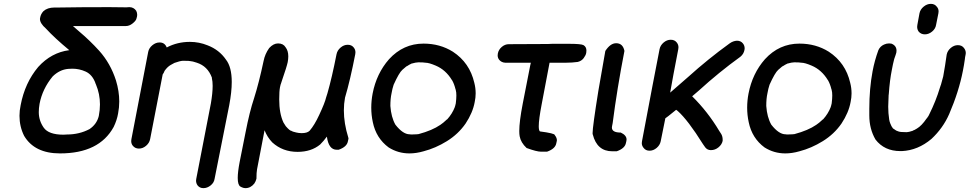

<svg xmlns="http://www.w3.org/2000/svg" viewBox="-20 -770 5025 995"><path d="M309 -72 327 -73Q391 -73 444 -101Q482 -127 492 -169Q498 -200 498 -229Q498 -283 477 -333Q475 -335 475 -338Q459 -383 424 -399Q391 -414 355 -414L333 -413Q289 -409 253 -374Q200 -310 185 -232Q181 -209 181 -189Q181 -145 206.5 -108.5Q232 -72 309 -72ZM291 25Q159 25 105 -66Q81 -114 81 -170Q81 -197 87 -225Q109 -341 178 -423Q246 -498 339 -510Q263 -573 218 -622Q187 -649 187 -672Q187 -675 188 -678Q191 -697 205 -712Q226 -731 262 -731H281Q390 -733 546 -733Q577 -732 635 -732L650 -733Q673 -733 686 -714Q691 -704 691 -693Q691 -689 690 -684Q690 -682 686.5 -671.5Q683 -661 666.5 -648Q650 -635 632 -635H358L389 -608Q445 -561 494 -507Q553 -441 581 -353Q598 -297 598 -244Q598 -213 592 -182Q586 -147 569 -112Q494 25 291 25Z M1034 205Q1015 205 1004 191Q996 180 996 166Q996 162 997 157L1073 -235Q1082 -288 1082 -325Q1082 -348 1078 -365V-368Q1056 -427 1000 -445Q976 -453 968 -453Q964 -455 927 -455Q912 -454 884 -444Q867 -435 864 -433Q848 -424 833 -403Q829 -392 823 -384L758 -49Q754 -29 737 -14.5Q720 0 700 0Q680 0 668 -15Q660 -25 660 -39Q660 -44 661 -49L748 -501Q752 -521 769.5 -535.5Q787 -550 807 -550Q834 -550 844 -524Q899 -553 964 -553Q1012 -553 1056 -535Q1116 -512 1151 -461Q1181 -423 1181 -345Q1181 -294 1168 -225L1092 157Q1089 177 1071.5 191Q1054 205 1034 205Z M1674 -62Q1658 -40 1639 -21Q1593 17 1522 17Q1445 17 1391 -32Q1365 -59 1351 -95L1312 108Q1309 124 1309 156Q1306 169 1298 181Q1279 205 1252 205Q1243 205 1234 201Q1229 199 1226 197Q1212 189 1212 152Q1212 121 1222 69Q1232 22 1252.5 -84Q1273 -190 1297 -262Q1322 -341 1346 -454Q1353 -490 1375 -521Q1397 -545 1421 -545Q1448 -545 1460 -525Q1474 -507 1474 -478Q1474 -464 1471 -448Q1466 -424 1442 -355Q1437 -339 1436 -336.5Q1435 -334 1434 -331Q1433 -328 1431 -318Q1427 -298 1427 -255Q1427 -182 1449 -135L1461 -116Q1482 -92 1490 -92Q1491 -92 1493.5 -90Q1496 -88 1513 -84Q1514 -83 1517 -83Q1520 -83 1523 -82Q1526 -81 1528 -81L1543 -80Q1572 -80 1584 -92Q1585 -92 1585 -93Q1610 -122 1634 -174Q1664 -238 1670 -265Q1671 -266 1677 -287Q1700 -367 1724 -489Q1728 -509 1745 -523.5Q1762 -538 1782 -538Q1802 -538 1813 -524Q1822 -513 1822 -499Q1822 -494 1821 -489Q1795 -355 1768 -264Q1762 -232 1762 -198Q1762 -131 1785 -57Q1786 -56 1786 -53Q1786 -51 1785 -47L1783 -38Q1778 -9 1735 6H1725Q1683 6 1674 -62Z M2102 25Q2043 25 1994 -6Q1929 -54 1912 -137Q1904 -174 1904 -212Q1904 -248 1911 -285Q1931 -389 1996 -463Q2070 -544 2175 -544Q2260 -544 2327 -502Q2414 -445 2438 -341Q2445 -314 2445 -286Q2445 -264 2440 -241Q2430 -186 2393 -130Q2355 -75 2296 -38.5Q2237 -2 2175 14Q2137 25 2102 25ZM2111 -73Q2127 -73 2138 -74L2149 -75Q2220 -94 2262 -123Q2276 -132 2296 -151Q2297 -152 2298 -152Q2324 -181 2337 -215Q2337 -218 2338 -218L2342 -234Q2345 -258 2345 -275Q2345 -293 2342 -303V-305L2341 -306Q2334 -335 2323 -354Q2323 -355 2322 -355Q2290 -408 2238 -430Q2203 -445 2185 -445Q2174 -447 2148 -447Q2136 -447 2111 -440L2110 -439Q2101 -435 2094.5 -430.5Q2088 -426 2086 -426L2065 -408Q2048 -393 2020 -331Q2013 -310 2009 -286Q2003 -259 2003 -221Q2007 -163 2029 -124Q2068 -74 2103 -74Z M2731 -445H2598Q2579 -446 2567 -460Q2559 -470 2559 -483Q2559 -488 2560 -493Q2564 -513 2580.5 -527Q2597 -541 2617 -541L2820 -542L2842 -543Q2862 -543 2927 -543Q2992 -543 3004 -536Q3019 -527 3019 -508Q3019 -502 3018 -496Q3016 -484 3005 -469Q2994 -454 2974 -449Q2944 -445 2914 -445H2828L2787 -229Q2772 -151 2772 -116Q2772 -94 2778 -89Q2855 -79 2855 -70Q2866 -56 2866 -43Q2866 -40 2865 -37L2863 -28Q2858 1 2815 16H2783Q2761 16 2709 -3Q2679 -31 2673 -64Q2671 -75 2671 -91Q2671 -140 2689 -233L2728 -432Q2729 -439 2731 -445Z M3173 -546Q3208 -546 3216 -506Q3178 -311 3155 -132L3152 -117Q3151 -113 3151 -109Q3151 -83 3197 -83Q3227 -69 3227 -47Q3227 -43 3226 -39L3224 -30Q3219 -1 3176 14H3153Q3074 14 3052 -73Q3051 -73 3051 -80Q3051 -113 3081 -300Q3088 -343 3117 -506Q3143 -546 3173 -546Z M3346 11Q3326 11 3315 -4Q3306 -15 3306 -28Q3306 -33 3307 -38Q3369 -368 3398 -515Q3402 -535 3419 -549.5Q3436 -564 3456 -564Q3476 -564 3487 -550Q3496 -539 3496 -525Q3496 -520 3495 -515Q3466 -366 3453 -290Q3500 -330 3546 -371Q3649 -464 3761 -545Q3779 -558 3799 -559Q3819 -559 3830 -545Q3839 -534 3839 -519Q3839 -515 3838 -511Q3834 -490 3817 -476Q3705 -395 3602 -301L3567 -271Q3648 -191 3707 -92L3718 -75Q3725 -62 3725 -47V-40Q3721 -21 3703.5 -6.5Q3686 8 3664 8Q3646 8 3635 -6L3623 -23Q3545 -148 3492 -195L3484 -201Q3430 -157 3428 -157L3404 -38Q3400 -18 3383 -3.5Q3366 11 3346 11Z M4050 25Q3991 25 3942 -6Q3877 -54 3860 -137Q3852 -174 3852 -212Q3852 -248 3859 -285Q3879 -389 3944 -463Q4018 -544 4123 -544Q4208 -544 4275 -502Q4362 -445 4386 -341Q4393 -314 4393 -286Q4393 -264 4388 -241Q4378 -186 4341 -130Q4303 -75 4244 -38.5Q4185 -2 4123 14Q4085 25 4050 25ZM4059 -73Q4075 -73 4086 -74L4097 -75Q4168 -94 4210 -123Q4224 -132 4244 -151Q4245 -152 4246 -152Q4272 -181 4285 -215Q4285 -218 4286 -218L4290 -234Q4293 -258 4293 -275Q4293 -293 4290 -303V-305L4289 -306Q4282 -335 4271 -354Q4271 -355 4270 -355Q4238 -408 4186 -430Q4151 -445 4133 -445Q4122 -447 4096 -447Q4084 -447 4059 -440L4058 -439Q4049 -435 4042.5 -430.5Q4036 -426 4034 -426L4013 -408Q3996 -393 3968 -331Q3961 -310 3957 -286Q3951 -259 3951 -221Q3955 -163 3977 -124Q4016 -74 4051 -74Z M4654 13H4646Q4563 13 4517 -47Q4485 -102 4485 -172V-206Q4485 -311 4502 -401Q4512 -455 4532 -510Q4541 -530 4561 -539Q4574 -545 4587 -545L4599 -544Q4626 -534 4626 -507Q4626 -503 4625 -497L4621 -484L4614 -464Q4607 -437 4602 -409Q4591 -355 4586 -283Q4585 -277 4585 -275V-272L4584 -246Q4583 -231 4583 -217Q4583 -183 4588 -151Q4588 -150 4588.5 -148Q4589 -146 4589.5 -144Q4590 -142 4590 -141Q4592 -133 4600 -116L4608 -104L4612 -102Q4618 -97 4627 -92H4628Q4634 -89 4643 -87L4651 -86L4679 -85L4692 -87L4709 -92Q4710 -93 4712 -93V-94Q4716 -94 4732 -104Q4756 -118 4782 -156Q4786 -159 4787 -163L4791 -168Q4794 -173 4796 -178Q4830 -246 4851 -316Q4852 -321 4854 -325L4855 -328L4856 -330L4868 -374Q4878 -429 4886 -487Q4890 -507 4907 -521.5Q4924 -536 4944 -536Q4964 -536 4975 -522Q4985 -510 4985 -495Q4985 -491 4984 -487Q4981 -474 4980 -462Q4976 -433 4970 -403Q4949 -295 4899 -179Q4867 -106 4807 -50Q4737 9 4654 13ZM4745 -701Q4749 -721 4766.5 -735.5Q4784 -750 4804 -750Q4824 -750 4835 -735Q4844 -725 4844 -711Q4844 -706 4843 -701L4831 -641Q4828 -621 4810.5 -606.5Q4793 -592 4773 -592Q4753 -592 4741 -606Q4733 -617 4733 -631Q4733 -636 4734 -641Z"/></svg>

Font: Bad Comic
Style: Italic
Weight: 400
Italic angle: -11°
Designer: GGBotNet
Foundry: GGBotNet
Version: 0.95